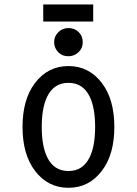

<svg xmlns="http://www.w3.org/2000/svg" viewBox="-20 -849 626 878"><path d="M406.2 -828.6V-750.5H177.7V-828.6ZM293 -591.8Q264.2 -591.8 247.1 -609.4Q227.5 -629.4 227.5 -656.2Q227.5 -683.1 247.1 -702.1Q266.1 -720.7 293 -720.7Q320.8 -720.7 338.9 -703.1Q358.4 -684.1 358.4 -656.2Q358.4 -628.4 338.9 -610.1Q319.3 -591.8 293 -591.8ZM390.1 -129.9Q415 -181.2 415 -268.6Q415 -356 390.1 -407.2Q359.4 -470.2 293 -470.2Q226.6 -470.2 195.8 -407.2Q170.9 -356 170.9 -268.6Q170.9 -181.2 195.8 -129.9Q226.6 -66.9 293 -66.9Q359.4 -66.9 390.1 -129.9ZM139.6 -68.4Q83 -143.1 83 -268.6Q83 -394 139.6 -468.8Q198.7 -546.9 293 -546.9Q387.2 -546.9 446.3 -468.8Q502.9 -394 502.9 -268.6Q502.9 -143.1 446.3 -68.4Q387.2 9.8 293 9.8Q198.7 9.8 139.6 -68.4Z"/></svg>

Font: Consola Mono
Style: Book
Weight: 400
Monospace: yes
Version: Version 2.001